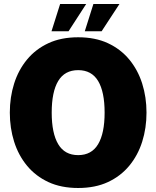

<svg xmlns="http://www.w3.org/2000/svg" viewBox="-20 -926 780 958"><path d="M370 12Q285 12 221.5 -17.5Q158 -47 115 -99Q72 -151 50.5 -219Q29 -287 29 -364Q29 -441 50.5 -509Q72 -577 115 -629Q158 -681 221.5 -710.5Q285 -740 370 -740Q455 -740 518.5 -710.5Q582 -681 625 -629Q668 -577 689.5 -509Q711 -441 711 -364Q711 -287 689.5 -219Q668 -151 625 -99Q582 -47 518.5 -17.5Q455 12 370 12ZM370 -152Q437 -152 469.5 -206.5Q502 -261 502 -364Q502 -468 469.5 -522Q437 -576 370 -576Q303 -576 270.5 -522Q238 -468 238 -364Q238 -261 270.5 -206.5Q303 -152 370 -152ZM237 -770 280 -906H410L322 -770ZM403 -770 446 -906H576L487 -770Z"/></svg>

Font: Murecho Black
Style: Regular
Weight: 900
Designer: Neil Summerour
Foundry: Positype
Version: Version 1.010; ttfautohint (v1.8.3)